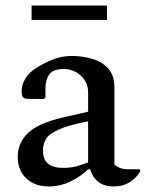

<svg xmlns="http://www.w3.org/2000/svg" viewBox="-20 -663 535 693"><path d="M155 10Q107 10 75.5 -18.5Q44 -47 44 -97Q44 -146 79.5 -181.5Q115 -217 203 -238L298 -260V-330Q298 -366 271.5 -390Q245 -414 210 -414Q173 -414 158.5 -395Q144 -376 144 -343V-311L139 -306H84Q69 -306 63.5 -311.5Q58 -317 58 -335Q58 -357 71.5 -379.5Q85 -402 113 -419Q143 -438 174 -449.5Q205 -461 240 -461Q278 -461 313.5 -450.5Q349 -440 371 -415Q393 -390 393 -348V-69Q400 -62 412.5 -57Q425 -52 447 -52H482L486 -50V-44Q474 -23 449.5 -6.5Q425 10 390 10Q356 10 335 -6.5Q314 -23 305 -52H298Q272 -26 234.5 -8Q197 10 155 10ZM135 -119Q135 -57 208 -57Q230 -57 250.5 -61.5Q271 -66 298 -77V-225Q226 -211 191 -195Q156 -179 145.5 -160.5Q135 -142 135 -119ZM94 -591V-643H366V-591Z"/></svg>

Font: Spectral Medium
Style: Regular
Weight: 500
Designer: Jean-Baptiste Levee
Foundry: Production Type
Version: Version 2.001